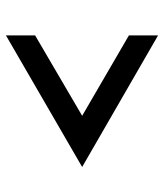

<svg xmlns="http://www.w3.org/2000/svg" viewBox="27 -563 551 645"><g transform="rotate(-90 302.5 -240.5)"><path d="M506 -398V-496L64 -240L506 15V-83L236 -240Z"/></g></svg>

Font: Hejaz
Style: Regular
Weight: 400
Designer: Bandar Raffah (Arabic) and Santiago Orozco (Latin)
Foundry: Caramella and Typemade
Version: Version 1.010;hotconv 1.0.109;makeotfexe 2.5.65596